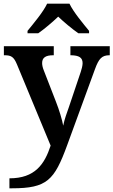

<svg xmlns="http://www.w3.org/2000/svg" viewBox="-20 -786 614 1039"><path d="M129 -619V-606H187C219 -628 265 -667 295 -696C325 -667 372 -628 404 -606H462V-619C431 -657 377 -721 356 -766H235C214 -721 160 -657 129 -619ZM31 179V233H45C235 233 274 189 343 1L494 -412C515 -470 532 -486 570 -487H574V-536H361V-487H365C407 -486 427 -475 427 -444C427 -432 422 -411 417 -397L353 -207C342 -176 329 -141 322 -106C317 -136 300 -192 283 -235L217 -405C211 -420 208 -433 208 -445C208 -474 227 -487 268 -487H271V-536H1V-487H5C41 -487 55 -478 72 -437L254 2C221 103 169 179 31 179Z"/></svg>

Font: Noto Serif Ethiopic SemiBold
Style: Regular
Weight: 600
Designer: Monotype Design Team
Foundry: Monotype Imaging Inc.
Version: Version 2.102